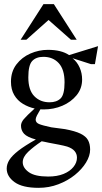

<svg xmlns="http://www.w3.org/2000/svg" viewBox="-20 -702 494 928"><path d="M166.7 205.9Q88.6 205.9 50.5 178.4Q12.4 150.8 12.4 113Q12.4 91.7 25.2 71.1Q38 50.5 68.5 26.6Q99.1 2.7 153.3 -27.7Q111.1 -39.4 96.3 -55.5Q81.5 -71.6 81.5 -94.5Q81.5 -110 95.3 -126.4Q109.1 -142.8 147.5 -177.6Q117.3 -184.1 90.9 -200.1Q64.4 -216.1 48.7 -242.8Q33 -269.4 33 -307.1Q33 -356 59.4 -390.7Q85.8 -425.3 126.8 -443.2Q167.8 -461.1 211.5 -461.1Q244.3 -461.1 269.8 -454.7Q295.3 -448.4 314.1 -435.7L453.9 -478.9L438.8 -392H419.7L330.7 -420.6Q353 -402.6 365 -375.4Q376.9 -348.3 376.9 -317.7Q376.9 -274.3 350.2 -241.6Q323.5 -209 281.6 -191Q239.6 -173.1 191.5 -173.1Q187.7 -173.1 183.6 -173.3Q179.5 -173.4 175.3 -173.6Q164.6 -155.8 158.5 -143.7Q152.4 -131.6 152.4 -124Q152.4 -109.5 168.7 -102.6Q185 -95.8 227.8 -86.7L294.5 -77.8Q343 -68.7 369.1 -56Q395.1 -43.3 405.4 -24.7Q415.6 -6.1 415.6 21Q415.6 51.2 395.8 83.6Q376 116 341.7 143.7Q307.3 171.4 262.2 188.6Q217.2 205.9 166.7 205.9ZM212.7 151.3Q256.2 151.3 287.1 138.7Q318.1 126 335 104.9Q352 83.9 352 60Q352 42 340.7 28.4Q329.5 14.8 304.8 6.5Q289.4 2 263.9 -3Q238.4 -8.1 214.9 -12.3Q206.2 -14.2 197.9 -16Q189.6 -17.8 181.5 -19.2Q142.7 6.6 116.3 31.6Q89.9 56.7 89.9 82.1Q89.9 109.2 119.4 130.3Q148.9 151.3 212.7 151.3ZM219.6 -207.6Q253.6 -207.6 272.8 -226.1Q292 -244.6 292 -304Q292 -366.2 263.9 -396.8Q235.8 -427.3 189.6 -427.3Q154.8 -427.3 135.8 -407.3Q116.9 -387.3 116.9 -328.3Q116.9 -266.7 145.7 -237.2Q174.5 -207.6 219.6 -207.6ZM79.8 -510.1 190.1 -682H240.3L350.6 -510.1H322.7L214.7 -605.4L107.6 -510.1Z"/></svg>

Font: Ancizar Serif Light
Style: Regular
Weight: 300
Designer: Cesar Puertas, Viviana Monsalve, Julian Moncada, Julian Prieto, Jose Castro, Felipe Aragon, Mariel Hernandez, Sara Alarc
Version: Version 8.100